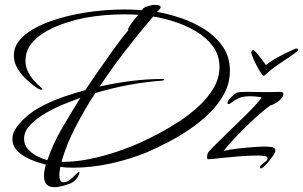

<svg xmlns="http://www.w3.org/2000/svg" viewBox="-20 -655 1247 790"><path d="M204 115Q161 115 161 70Q161 48 169 22Q151 18 127.5 10Q104 2 82 -10.5Q60 -23 45.5 -41Q31 -59 31 -82Q31 -108 48 -131Q65 -154 83 -170Q113 -198 156 -220Q199 -242 245.5 -258Q292 -274 331 -284Q358 -325 386.5 -365.5Q415 -406 443 -446Q459 -467 474.5 -488.5Q490 -510 507 -529Q506 -537 514.5 -550Q523 -563 533.5 -575.5Q544 -588 549 -594Q534 -595 519.5 -595.5Q505 -596 490 -596Q450 -596 410 -592.5Q370 -589 331 -582Q299 -576 257 -563Q215 -550 175.5 -529Q136 -508 110.5 -477Q85 -446 85 -405Q85 -380 95.5 -359.5Q106 -339 119.5 -324Q133 -309 143.5 -300Q154 -291 154 -288Q154 -286 150 -286Q146 -286 142 -288Q138 -290 135 -291Q114 -305 91 -326Q68 -347 52.5 -372.5Q37 -398 37 -426Q37 -460 58 -486.5Q79 -513 113 -533Q147 -553 186 -567Q225 -581 261.5 -589.5Q298 -598 323 -602Q365 -609 408 -612.5Q451 -616 494 -616Q530 -616 564 -613Q570 -625 588.5 -630Q607 -635 618 -635Q623 -635 632 -633.5Q641 -632 641 -625Q641 -621 635 -615Q629 -609 626 -606Q673 -598 725 -580.5Q777 -563 823 -533.5Q869 -504 897.5 -462Q926 -420 926 -364Q926 -315 903.5 -271.5Q881 -228 843.5 -191Q806 -154 761 -123.5Q716 -93 670.5 -69.5Q625 -46 586 -29Q516 0 436.5 17.5Q357 35 281 35Q255 35 228 32Q227 41 225.5 49.5Q224 58 224 66Q224 74 227 84.5Q230 95 241 95Q255 95 268 84.5Q281 74 291 63.5Q301 53 305 53Q307 53 307 56Q307 57 306.5 57.5Q306 58 306 59Q304 70 294 81.5Q284 93 273 98Q260 104 240 109.5Q220 115 204 115ZM233 11H239Q291 11 348 -0.5Q405 -12 460 -30.5Q515 -49 561 -70Q594 -85 636.5 -107.5Q679 -130 722 -158.5Q765 -187 801.5 -221.5Q838 -256 860.5 -295.5Q883 -335 883 -379Q883 -428 856 -464.5Q829 -501 786.5 -526Q744 -551 697 -566Q650 -581 610 -587Q551 -518 495.5 -446Q440 -374 390 -299Q452 -313 517.5 -321.5Q583 -330 647 -330Q647 -330 651.5 -330Q656 -330 656 -328Q656 -325 651 -324Q646 -323 645 -323Q508 -313 372 -272Q332 -211 292.5 -136Q253 -61 233 11ZM175 4Q198 -64 235.5 -128Q273 -192 311 -253Q287 -244 248 -228.5Q209 -213 170.5 -191Q132 -169 105.5 -142Q79 -115 79 -84Q79 -60 94.5 -42Q110 -24 132.5 -12.5Q155 -1 175 4ZM1054 38Q1050 38 1050 33Q1050 27 1057.5 21.5Q1065 16 1073 9.5Q1081 3 1081 -4Q1081 -10 1072.5 -12Q1064 -14 1055 -14.5Q1046 -15 1042 -15Q1005 -15 967 -12Q929 -9 891 -5Q878 -4 864.5 -2Q851 0 838 0H834Q832 -6 832 -9Q832 -22 839 -31Q846 -40 870.5 -64Q895 -88 926 -118Q957 -148 986.5 -177Q1016 -206 1035.5 -227.5Q1055 -249 1055 -254Q1055 -254 1055 -254.5Q1055 -255 1054 -255Q1043 -257 1031.5 -258Q1020 -259 1009 -259Q980 -259 962.5 -251Q945 -243 935.5 -235Q926 -227 920 -227H918Q916 -229 916 -232Q916 -241 930.5 -254.5Q945 -268 952 -273Q963 -276 974 -276.5Q985 -277 996 -277Q1017 -277 1038 -276.5Q1059 -276 1079 -276Q1093 -276 1107 -276.5Q1121 -277 1134 -277Q1146 -277 1146 -268Q1146 -259 1136.5 -248.5Q1127 -238 1114 -230.5Q1101 -223 1092 -221Q1063 -200 1027 -167Q991 -134 957 -98.5Q923 -63 900 -34Q920 -39 952.5 -43Q985 -47 1018.5 -49.5Q1052 -52 1072 -52Q1080 -52 1096.5 -50Q1113 -48 1113 -35Q1113 -29 1105.5 -17.5Q1098 -6 1087.5 7Q1077 20 1067.5 29Q1058 38 1054 38ZM1065 -343Q1061 -344 1052 -357.5Q1043 -371 1034 -389Q1025 -407 1019 -422Q1013 -437 1014 -441Q1015 -443 1017.5 -446.5Q1020 -450 1022 -450Q1025 -450 1036.5 -436.5Q1048 -423 1059.5 -407.5Q1071 -392 1074 -387Q1091 -402 1123 -419.5Q1155 -437 1192 -453Q1195 -455 1197.5 -455Q1200 -455 1201 -455Q1207 -455 1207 -451Q1207 -445 1197 -439Q1168 -418 1133 -395Q1098 -372 1069 -345Z"/></svg>

Font: Bonheur Royale
Style: Regular
Weight: 400
Designer: Robert E. Leuschke
Foundry: Robert E. Leuschke
Version: Version 1.010; ttfautohint (v1.8.3)